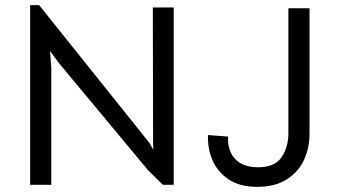

<svg xmlns="http://www.w3.org/2000/svg" viewBox="-20 -716 1308 745"><path d="M97 -696H132L561 -160L575 -135L574 -163L573 -687H654V1H612L554 -56L213 -466L174 -518L179 -452V1H97ZM787 -192 865 -186Q862 -132 892 -99.5Q922 -67 982 -67Q1046 -67 1072.5 -106Q1099 -145 1099 -199V-684H1181V-196Q1181 -143 1160 -96.5Q1139 -50 1093.5 -20.5Q1048 9 979 9Q909 9 865.5 -21Q822 -51 803.5 -96.5Q785 -142 787 -192Z"/></svg>

Font: Bellota Text
Style: Bold
Weight: 700
Designer: Kemie Guaida
Foundry: Kemie Guaida
Version: Version 4.001